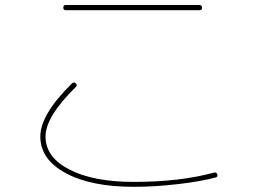

<svg xmlns="http://www.w3.org/2000/svg" viewBox="-20 -720 1040 760"><path d="M240.2 -679.7Q230.5 -679.7 230.5 -689.9Q230.5 -700.2 240.2 -700.2H769.5Q779.3 -700.2 779.8 -689.9Q780.3 -679.7 769.5 -679.7ZM509.8 19.5Q340.8 19.5 240.2 -34.7Q139.6 -88.9 139.6 -179.7Q139.6 -266.6 264.6 -389.6Q271.5 -397.5 280.3 -389.6Q287.1 -382.8 280.3 -376Q160.2 -257.8 160.2 -179.7Q160.2 -97.7 254.9 -48.8Q349.6 0 509.8 0Q693.4 0 828.1 -37.1Q836.9 -39.1 839.8 -30.3Q843.8 -20.5 834 -17.6Q776.4 -2 684.6 8.8Q592.8 19.5 509.8 19.5Z"/></svg>

Font: Rounded-X Mgen+ 1m thin
Style: Regular
Weight: 100
Designer: [Source Han Sans]
Ryoko NISHIZUKA  (kana & ideographs); Paul D. Hunt (Latin, Greek & Cyrillic); Wenlong ZHANG  (bopomofo
Version: Version 1.059.20150602